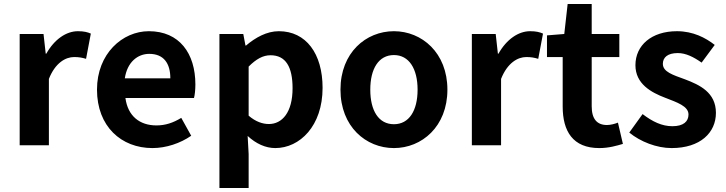

<svg xmlns="http://www.w3.org/2000/svg" viewBox="-20 -731 3655 966"><path d="M79 0H226V-334C258 -415 310 -444 353 -444C377 -444 393 -441 413 -435L437 -562C421 -569 403 -574 372 -574C314 -574 254 -534 213 -461H210L199 -560H79Z M747 14C816 14 887 -10 942 -48L892 -138C851 -113 812 -100 767 -100C683 -100 623 -147 611 -238H956C960 -252 963 -279 963 -306C963 -462 883 -574 729 -574C596 -574 468 -461 468 -280C468 -95 590 14 747 14ZM608 -337C620 -418 672 -460 731 -460C804 -460 837 -412 837 -337Z M1084 215H1231V44L1226 -47C1268 -8 1316 14 1365 14C1488 14 1603 -97 1603 -289C1603 -461 1520 -574 1383 -574C1322 -574 1265 -542 1218 -502H1215L1204 -560H1084ZM1333 -107C1302 -107 1267 -118 1231 -149V-396C1269 -434 1303 -453 1341 -453C1418 -453 1452 -394 1452 -287C1452 -165 1399 -107 1333 -107Z M1962 14C2102 14 2231 -94 2231 -280C2231 -466 2102 -574 1962 -574C1821 -574 1693 -466 1693 -280C1693 -94 1821 14 1962 14ZM1962 -106C1885 -106 1843 -174 1843 -280C1843 -385 1885 -454 1962 -454C2038 -454 2081 -385 2081 -280C2081 -174 2038 -106 1962 -106Z M2354 0H2501V-334C2533 -415 2585 -444 2628 -444C2652 -444 2668 -441 2688 -435L2712 -562C2696 -569 2678 -574 2647 -574C2589 -574 2529 -534 2488 -461H2485L2474 -560H2354Z M2995 14C3044 14 3083 2 3114 -7L3089 -114C3074 -108 3052 -102 3034 -102C2984 -102 2957 -132 2957 -196V-444H3096V-560H2957V-711H2836L2819 -560L2732 -553V-444H2811V-195C2811 -71 2862 14 2995 14Z M3359 14C3504 14 3582 -64 3582 -163C3582 -266 3500 -304 3426 -332C3366 -354 3315 -369 3315 -410C3315 -442 3339 -464 3390 -464C3431 -464 3470 -444 3510 -416L3576 -505C3530 -541 3467 -574 3386 -574C3258 -574 3177 -503 3177 -403C3177 -309 3256 -266 3327 -239C3386 -216 3444 -197 3444 -155C3444 -120 3419 -96 3363 -96C3310 -96 3263 -119 3213 -157L3146 -64C3202 -18 3284 14 3359 14Z"/></svg>

Font: Noto Sans JP
Style: Bold
Weight: 700
Designer: Ryoko NISHIZUKA 西塚涼子 (kana, bopomofo & ideographs); Paul D. Hunt (Latin, Greek & Cyrillic); Sandoll Communications 산돌커뮤니
Foundry: Adobe
Version: Version 2.004;hotconv 1.0.118;makeotfexe 2.5.65603